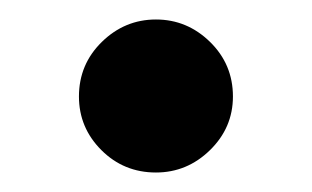

<svg xmlns="http://www.w3.org/2000/svg" viewBox="-20 -323 320 197"><path d="M61 -224Q61 -257 84.5 -280Q108 -303 140 -303Q172 -303 195.5 -280Q219 -257 219 -224Q219 -192 195.5 -169Q172 -146 140 -146Q107 -146 84 -169Q61 -192 61 -224Z"/></svg>

Font: Teachers[wght]
Style: Regular
Weight: 400
Designer: Alfredo Marco Pradil & Chank Diesel
Version: Version 1.000;Glyphs 3.1.2 (3151)